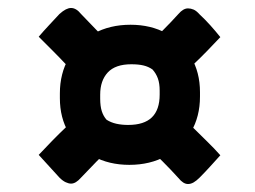

<svg xmlns="http://www.w3.org/2000/svg" viewBox="-20 -539 640 481"><path d="M263 -424Q254 -416 243 -404.5Q232 -393 222 -383Q210 -372 196 -367.5Q182 -363 168.5 -366.5Q155 -370 144 -379Q129 -395 111 -413Q93 -431 77 -447Q88 -460 102 -475Q116 -490 129 -504Q138 -512 145 -515.5Q152 -519 158 -519Q171 -519 183 -504Q202 -484 222.5 -463Q243 -442 263 -424ZM347 -424Q367 -442 387.5 -462.5Q408 -483 427 -504Q439 -518 451 -518Q458 -518 465 -515Q472 -512 480 -503Q494 -490 507 -475.5Q520 -461 532 -446Q517 -430 499 -411.5Q481 -393 464 -377Q452 -366 439 -363.5Q426 -361 413 -366Q400 -371 388 -383Q386 -385 380 -391Q374 -397 367.5 -403.5Q361 -410 355 -416Q349 -422 347 -424ZM347 -173Q356 -182 367 -193Q378 -204 388 -214Q406 -232 427.5 -232.5Q449 -233 465 -218Q481 -202 499 -184.5Q517 -167 532 -150Q521 -138 507.5 -123Q494 -108 480 -94Q472 -86 465 -82Q458 -78 451 -78Q439 -78 427 -93Q408 -114 387.5 -134.5Q367 -155 347 -173ZM262 -173Q242 -155 222 -134.5Q202 -114 183 -94Q170 -79 158 -79Q152 -79 144.5 -82.5Q137 -86 129 -94Q116 -108 103 -122.5Q90 -137 77 -151Q93 -168 110.5 -186Q128 -204 145 -220Q158 -231 170.5 -234Q183 -237 196 -232Q209 -227 221 -214Q224 -212 229.5 -206Q235 -200 242 -193.5Q249 -187 254.5 -181.5Q260 -176 262 -173ZM130 -305Q130 -355 152.5 -394Q175 -433 215 -455Q255 -477 307 -477Q358 -477 397 -455.5Q436 -434 458.5 -396Q481 -358 481 -308V-297Q481 -247 458.5 -208.5Q436 -170 396 -148Q356 -126 304 -126Q253 -126 213.5 -147.5Q174 -169 152 -206.5Q130 -244 130 -293ZM231 -292Q231 -273 235 -260.5Q239 -248 247 -239Q258 -232 271.5 -229Q285 -226 301 -226Q341 -226 360.5 -245Q380 -264 380 -302V-312Q380 -330 375.5 -342.5Q371 -355 362 -365Q352 -372 339.5 -375Q327 -378 309 -378Q269 -378 250 -357.5Q231 -337 231 -302Z"/></svg>

Font: Rec Mono Semicasual
Style: Bold Italic
Weight: 700
Italic angle: -10°
Version: Version 1.085; ttfautohint (v1.8.4.7-5d5b)